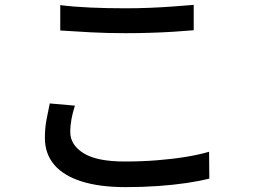

<svg xmlns="http://www.w3.org/2000/svg" viewBox="-20 -734 1040 787"><path d="M227 -713Q282 -706 350.5 -703Q419 -700 495 -700Q544 -700 594 -702Q644 -704 690.5 -707.5Q737 -711 774 -714V-610Q740 -607 692.5 -604Q645 -601 594 -599.5Q543 -598 496 -598Q419 -598 353 -601.5Q287 -605 227 -609ZM287 -301Q278 -273 273 -246Q268 -219 268 -193Q268 -140 322.5 -106Q377 -72 491 -72Q560 -72 623.5 -77Q687 -82 742 -91Q797 -100 837 -112L838 -2Q799 8 745.5 16Q692 24 628.5 28.5Q565 33 495 33Q388 33 314 9.5Q240 -14 202 -59Q164 -104 164 -169Q164 -210 171 -245.5Q178 -281 184 -310Z"/></svg>

Font: Noto Sans SC Medium
Style: Regular
Weight: 500
Designer: Ryoko NISHIZUKA  (kana, bopomofo & ideographs); Paul D. Hunt (Latin, Greek & Cyrillic); Sandoll Communications , Soo-you
Foundry: Adobe
Version: Version 2.004-H2;hotconv 1.0.118;makeotfexe 2.5.65603